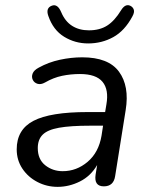

<svg xmlns="http://www.w3.org/2000/svg" viewBox="-20 -718 579 747"><path d="M204 9Q162 9 125.5 -10Q89 -29 67 -62Q45 -95 45 -137Q45 -214 110.5 -248Q176 -282 320 -282H389L394 -312Q404 -369 379 -399.5Q354 -430 291 -430Q255 -430 221.5 -423Q188 -416 155 -397Q139 -388 126 -392Q113 -396 107.5 -407.5Q102 -419 107 -432Q112 -445 131 -455Q169 -476 213 -485.5Q257 -495 300 -495Q402 -495 443 -439Q484 -383 469 -290L428 -33Q422 7 384 7Q345 7 352 -39L358 -76Q333 -33 291 -12Q249 9 204 9ZM224 -52Q278 -52 321 -88.5Q364 -125 375 -190L381 -229H331Q254 -229 209.5 -221Q165 -213 146 -194Q127 -175 127 -142Q127 -98 156 -75Q185 -52 224 -52ZM323 -549Q272 -549 229.5 -575Q187 -601 168 -656Q157 -687 182 -696Q204 -704 218 -671Q233 -635 260.5 -617.5Q288 -600 326 -600Q368 -600 397 -618.5Q426 -637 451 -678Q467 -704 486 -696Q497 -691 500.5 -680.5Q504 -670 495 -654Q465 -598 420.5 -573.5Q376 -549 323 -549Z"/></svg>

Font: Nunito
Style: Italic
Weight: 400
Italic angle: -9°
Designer: Vernon Adams
Foundry: Vernon Adams
Version: Version 3.601; ttfautohint (v1.8.2.53-6de2)